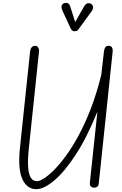

<svg xmlns="http://www.w3.org/2000/svg" viewBox="-20 -1328 864 1358"><path d="M237 10Q171 10 138.2 -61Q105.5 -132 121 -281L193 -965Q194.5 -976.5 198.8 -985.2Q203 -994 210.5 -999Q218 -1004 228.5 -1004Q242.5 -1004 250 -992.2Q257.5 -980.5 256 -964.5L184 -279.5Q180 -242 178.2 -201.5Q176.5 -161 181 -125.8Q185.5 -90.5 199.8 -68.5Q214 -46.5 242.5 -46.5Q259 -46.5 289.5 -65.2Q320 -84 359.8 -123.2Q399.5 -162.5 444.2 -223Q489 -283.5 534.5 -367Q580 -450.5 621.8 -558.2Q663.5 -666 696.5 -799L715.5 -966.5Q717 -979.5 723.8 -991.8Q730.5 -1004 747 -1004Q766 -1004 772.2 -992Q778.5 -980 777 -964.5L678.5 -29.5Q677 -14.5 668 -7.5Q659 -0.5 647 -0.5Q633 -0.5 623.2 -8.8Q613.5 -17 615.5 -35L669 -538.5Q594.5 -354.5 514.8 -232.8Q435 -111 362.5 -50.5Q290 10 237 10ZM504 -1107Q499.5 -1107 492.2 -1111.8Q485 -1116.5 481 -1124.5L421.5 -1253Q411 -1276 416.8 -1289Q422.5 -1302 434 -1305.5Q449 -1310.5 460.5 -1304.5Q472 -1298.5 476 -1284L512 -1172L575 -1283Q588 -1304.5 603 -1305.2Q618 -1306 627.5 -1298.5Q639 -1288 638.5 -1275.2Q638 -1262.5 629.5 -1250.5L536.5 -1122.5Q528 -1110 519.8 -1108.5Q511.5 -1107 504 -1107Z"/></svg>

Font: Edu NSW ACT Hand Pre
Style: Regular
Weight: 400
Designer: Tina and Corey Anderson, Eben Sorkin, Mirko Velimirovic
Foundry: Sorkin Type Co.
Version: Version 2.000